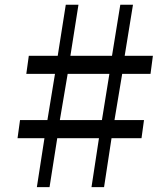

<svg xmlns="http://www.w3.org/2000/svg" viewBox="-20 -790 689 810"><path d="M167.5 -207H54L64.5 -283.5H180L212 -478.5H91L101.5 -554.5H223.5L257.5 -770H311L277 -554.5H452.5L487.5 -770H541L506 -554.5H625L615 -478.5H495.5L463 -283.5H587.5L577 -207H450.5L419 -0.5H366L397.5 -207H221.5L189 -0.5H135.5ZM410 -283.5 441.5 -478.5H265.5L232.5 -283.5Z"/></svg>

Font: Merriweather 48pt
Style: Italic
Weight: 400
Italic angle: -7.8°
Version: Version 2.101